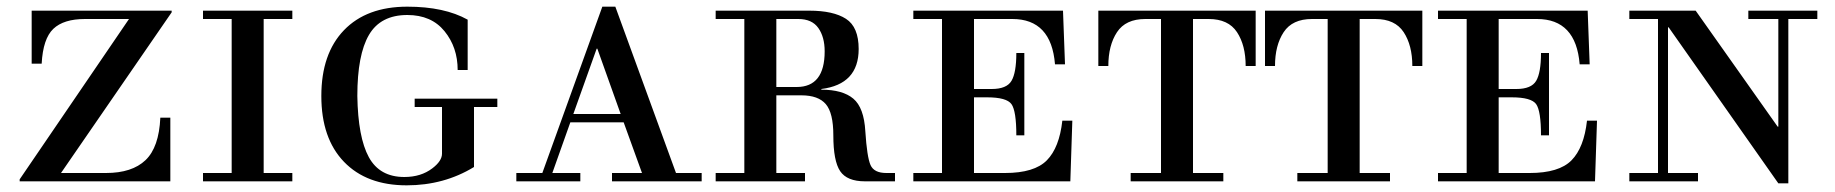

<svg xmlns="http://www.w3.org/2000/svg" viewBox="-20 -544 5505 576"><path d="M75 -353V-512H495V-507L163 -25H298Q376 -25 416.5 -63.5Q457 -102 461 -191H491V0H39V-6L367 -487H235Q171 -487 140 -457.5Q109 -428 105 -353Z M589 0V-25H675V-487H589V-512H857V-487H771V-25H857V0Z M1383 -485V-334H1353Q1353 -402 1313.5 -450.5Q1274 -499 1202 -499Q1122 -499 1087 -439.5Q1052 -380 1052 -256Q1054 -132 1086.5 -72.5Q1119 -13 1193 -13Q1243 -13 1277 -39Q1306 -61 1306 -83V-223H1224V-248H1472V-223H1402V-43Q1312 12 1200 12Q1080 12 1012 -58.5Q944 -129 944 -256Q944 -383 1012 -453.5Q1080 -524 1202 -524Q1313 -524 1383 -485Z M1529 0V-25H1607L1787 -524H1826L2008 -25H2085V0H1816V-25H1906L1851 -177H1691L1637 -25H1721V0ZM1842 -202 1772 -398H1770L1700 -202Z M2309 -283H2370Q2454 -283 2454 -390Q2454 -433 2435 -460Q2416 -487 2375 -487H2309ZM2127 0V-25H2213V-487H2127V-512H2408Q2480 -512 2518 -487.5Q2556 -463 2556 -397Q2556 -291 2444 -277V-275Q2508 -275 2540 -248Q2572 -221 2576 -150Q2581 -73 2591.5 -49Q2602 -25 2639 -25H2665V0H2575Q2521 0 2500.5 -30.5Q2480 -61 2480 -138Q2480 -205 2457.5 -231.5Q2435 -258 2384 -258H2309V-25H2395V0Z M2720 0V-25H2806V-487H2720V-512H3169L3175 -351H3145Q3134 -487 3017 -487H2902V-277H2955Q3000 -277 3014.5 -301.5Q3029 -326 3029 -385H3053V-138H3029Q3029 -211 3014.5 -231.5Q3000 -252 2941 -252H2902V-25H2995Q3083 -25 3120.5 -63Q3158 -101 3167 -182H3197L3191 0Z M3372 0V-25H3463V-487H3416Q3357 -487 3331 -447.5Q3305 -408 3305 -346H3275V-512H3747V-346H3717Q3717 -408 3691 -447.5Q3665 -487 3606 -487H3559V-25H3650V0Z M3872 0V-25H3963V-487H3916Q3857 -487 3831 -447.5Q3805 -408 3805 -346H3775V-512H4247V-346H4217Q4217 -408 4191 -447.5Q4165 -487 4106 -487H4059V-25H4150V0Z M4294 0V-25H4380V-487H4294V-512H4743L4749 -351H4719Q4708 -487 4591 -487H4476V-277H4529Q4574 -277 4588.5 -301.5Q4603 -326 4603 -385H4627V-138H4603Q4603 -211 4588.5 -231.5Q4574 -252 4515 -252H4476V-25H4569Q4657 -25 4694.5 -63Q4732 -101 4741 -182H4771L4765 0Z M4868 0V-25H4954V-487H4868V-512H5067L5313 -164H5315V-487H5225V-512H5432V-487H5345V6H5315L4986 -462H4984V-25H5074V0Z"/></svg>

Font: Justus
Style: Versalitas
Weight: 400
Version: Version 001.001